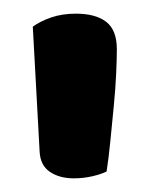

<svg xmlns="http://www.w3.org/2000/svg" viewBox="-20 -650 220 281"><path d="M136 -399Q128 -395 115 -392Q102 -389 88 -389Q67 -389 53 -398.5Q39 -408 38 -428L28 -611Q39 -619 55 -624.5Q71 -630 91 -630Q120 -630 135.5 -618Q151 -606 151 -578Q151 -564 150 -542Q149 -520 146.5 -494.5Q144 -469 141.5 -443.5Q139 -418 136 -399Z"/></svg>

Font: Baloo 2 SemiBold
Style: Regular
Weight: 600
Designer: Sarang Kulkarni and Ek Type
Foundry: Ek Type
Version: Version 1.640;hotconv 1.0.111;makeotfexe 2.5.65597; ttfautoh